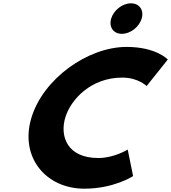

<svg xmlns="http://www.w3.org/2000/svg" viewBox="-20 -1123 1032 1158"><path d="M769.9 -1103C718.9 -1103 665.7 -1062 650.5 -1011C635.4 -960 664.1 -919 715.1 -919C766.1 -919 819.4 -960 834.5 -1011C849.7 -1062 820.9 -1103 769.9 -1103ZM573.1 -170C669.1 -170 750.3 -221 750.3 -221L782.7 -61C782.7 -61 668 15 489 15C256 15 98.6 -175 168.9 -411C239.4 -648 509.6 -840 743.6 -840C922.6 -840 992 -764 992 -764L864.3 -604C864.3 -604 813.5 -655 717.5 -655C528.5 -655 406.2 -523 373.5 -413C340.4 -302 384.1 -170 573.1 -170Z"/></svg>

Font: Hussar
Style: BdOblThree
Weight: 700
Foundry: Cannot Into Space Fonts
Version: Version 2.00